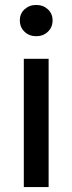

<svg xmlns="http://www.w3.org/2000/svg" viewBox="-20 -754 292 774"><path d="M76 0V-517H176V0ZM126 -608Q98 -608 79 -626Q60 -644 60 -672Q60 -699 79 -716.5Q98 -734 126 -734Q154 -734 173 -716.5Q192 -699 192 -672Q192 -644 173 -626Q154 -608 126 -608Z"/></svg>

Font: DM Sans 11pt Medium
Style: Regular
Weight: 500
Version: Version 4.004;gftools[0.9.30]